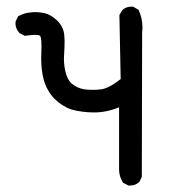

<svg xmlns="http://www.w3.org/2000/svg" viewBox="-20 -533 540 585"><path d="M105.5 -355.5 106.4 -392.6Q106.4 -422.9 100.6 -424.8Q96.7 -426.8 86.4 -426.8Q76.2 -426.8 55.7 -423.8L39.1 -432.6Q32.2 -440.4 30.3 -446.3Q27.3 -454.1 27.3 -458.5Q27.3 -462.9 27.3 -466.8L35.2 -483.4Q54.7 -494.1 73.2 -495.1Q79.1 -496.1 87.9 -496.1Q96.7 -496.1 109.4 -494.1Q133.8 -490.2 153.8 -470.7Q173.8 -451.2 175.8 -425.8Q176.8 -416 176.8 -409.2Q176.8 -389.6 175.8 -376Q174.8 -362.3 174.8 -354.5Q174.8 -332 180.2 -311.5Q185.5 -291 197.3 -279.3Q213.9 -264.6 237.3 -260.7Q263.7 -257.8 287.6 -260.7Q311.5 -263.7 347.7 -292L343.8 -487.3L352.5 -502Q363.3 -512.7 379.9 -512.7Q381.8 -512.7 385.7 -512.7L402.3 -502.9Q414.1 -476.6 414.1 -449.2Q414.1 -442.4 413.1 -436.5L412.1 5.9L404.3 21.5Q392.6 32.2 377 32.2Q375 32.2 371.1 32.2L354.5 23.4Q342.8 3.9 342.8 -16.6V-206.1Q304.7 -190.4 266.6 -190.4Q231.4 -190.4 198.2 -199.2Q170.9 -208 145.5 -232.4Q123 -255.9 113.3 -290Q105.5 -318.4 105.5 -355.5Z"/></svg>

Font: JasonHandwriting2
Style: SemiBold
Weight: 600
Version: Version 1.04.7